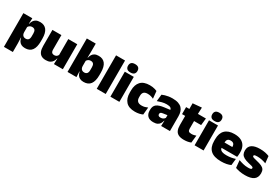

<svg xmlns="http://www.w3.org/2000/svg" viewBox="88 -1899 4771 3277"><g transform="rotate(30 2473.0 -260.5)"><path d="M367 12Q322.5 12 293 -3Q263.5 -18 246.5 -45.2Q229.5 -72.5 222.5 -109H180L220 -216.5Q220.5 -191 229.2 -172.5Q238 -154 254.8 -144Q271.5 -134 295.5 -134Q331 -134 349 -155.2Q367 -176.5 367 -219V-279Q367 -322 349.5 -342.8Q332 -363.5 296.5 -363.5Q277.5 -363.5 261.5 -356.5Q245.5 -349.5 234 -337.8Q222.5 -326 217 -311.5L176.5 -383.5H222.5Q229.5 -417.5 246.5 -445Q263.5 -472.5 294 -488.5Q324.5 -504.5 372.5 -504.5Q457.5 -504.5 501.2 -447.5Q545 -390.5 545 -275.5V-223Q545 -106.5 501.2 -47.2Q457.5 12 367 12ZM46 172V-492.5H222L216 -352L220 -340V-158L217 -128.5L222 0V172Z M795.5 -492.5V-209.5Q795.5 -186 801.2 -169Q807 -152 821 -143Q835 -134 859 -134Q878 -134 892.2 -140.5Q906.5 -147 916.8 -158Q927 -169 933 -182L960 -109H931.5Q924 -75 906.2 -47.5Q888.5 -20 857 -4Q825.5 12 775.5 12Q722 12 687 -9Q652 -30 635.2 -72.2Q618.5 -114.5 618.5 -179V-492.5ZM1108 -492.5V0H932L937.5 -126.5L931 -144.5V-492.5Z M1521 12Q1476.5 12 1447 -3Q1417.5 -18 1400.5 -45.2Q1383.5 -72.5 1376.5 -109H1334L1374 -216.5Q1374.5 -191 1383.2 -172.5Q1392 -154 1408.8 -144Q1425.5 -134 1449.5 -134Q1485 -134 1503 -155.2Q1521 -176.5 1521 -219V-279Q1521 -322 1503.5 -342.8Q1486 -363.5 1450.5 -363.5Q1431.5 -363.5 1415.5 -356.5Q1399.5 -349.5 1388 -337.8Q1376.5 -326 1371 -311.5L1330.5 -383.5H1379Q1386 -417.5 1402.5 -445Q1419 -472.5 1449.2 -488.5Q1479.5 -504.5 1526.5 -504.5Q1611.5 -504.5 1655.2 -447.5Q1699 -390.5 1699 -275.5V-223Q1699 -106.5 1655.2 -47.2Q1611.5 12 1521 12ZM1200 0V-659.5H1376V-517L1373.5 -352L1374 -340V-158L1371 -128.5L1376 0Z M1776 0V-659.5H1953V0Z M2045 0V-492.5H2222V0ZM2133.5 -528Q2085 -528 2063 -549.8Q2041 -571.5 2041 -608.5V-612.5Q2041 -649.5 2063 -671.2Q2085 -693 2133.5 -693Q2181.5 -693 2203.8 -671.2Q2226 -649.5 2226 -612.5V-608.5Q2226 -571 2203.8 -549.5Q2181.5 -528 2133.5 -528Z M2533 13.5Q2412.5 13.5 2354.5 -49.5Q2296.5 -112.5 2296.5 -227V-269.5Q2296.5 -380.5 2354.5 -443.5Q2412.5 -506.5 2532.5 -506.5Q2562 -506.5 2588.5 -502.8Q2615 -499 2637.5 -492.2Q2660 -485.5 2677.5 -477L2691.5 -332.5Q2667 -345 2638.5 -353.2Q2610 -361.5 2575 -361.5Q2521 -361.5 2497.8 -337Q2474.5 -312.5 2474.5 -266.5V-234Q2474.5 -186 2500 -160.2Q2525.5 -134.5 2580 -134.5Q2614 -134.5 2641.8 -142Q2669.5 -149.5 2696.5 -162L2683 -17Q2655.5 -3.5 2616.5 5Q2577.5 13.5 2533 13.5Z M3045 0 3050 -126 3046.5 -130.5V-283.5L3045 -301.5Q3045 -336 3022.8 -352.2Q3000.5 -368.5 2947 -368.5Q2898.5 -368.5 2853.8 -357Q2809 -345.5 2768 -330.5L2782.5 -465Q2807.5 -476 2838 -485.2Q2868.5 -494.5 2904.5 -500Q2940.5 -505.5 2981 -505.5Q3049.5 -505.5 3095.2 -489.8Q3141 -474 3168 -445.2Q3195 -416.5 3206.8 -377Q3218.5 -337.5 3218.5 -290V0ZM2892.5 12Q2818.5 12 2780.8 -25.8Q2743 -63.5 2743 -133V-145.5Q2743 -219.5 2788.2 -254.5Q2833.5 -289.5 2933 -302L3058.5 -318L3069 -217L2962.5 -201.5Q2933.5 -197.5 2922.2 -187.8Q2911 -178 2911 -159V-157Q2911 -139.5 2922.8 -128.5Q2934.5 -117.5 2962 -117.5Q2985 -117.5 3001.8 -123.8Q3018.5 -130 3029.8 -140.5Q3041 -151 3047.5 -163.5L3072.5 -103.5H3044Q3036.5 -70 3020.2 -44Q3004 -18 2973.5 -3Q2943 12 2892.5 12Z M3498 11.5Q3429.5 11.5 3389.2 -9.2Q3349 -30 3331.8 -71Q3314.5 -112 3314.5 -172V-436H3490V-202Q3490 -170 3504.5 -155.2Q3519 -140.5 3561.5 -140.5Q3584.5 -140.5 3607.2 -145.8Q3630 -151 3648.5 -158L3633.5 -13Q3607.5 -2 3573.5 4.8Q3539.5 11.5 3498 11.5ZM3253 -354V-492.5H3643.5L3628.5 -354ZM3317 -480.5 3316.5 -604 3491 -619.5 3485 -480.5Z M3704.5 0V-492.5H3881.5V0ZM3793 -528Q3744.5 -528 3722.5 -549.8Q3700.5 -571.5 3700.5 -608.5V-612.5Q3700.5 -649.5 3722.5 -671.2Q3744.5 -693 3793 -693Q3841 -693 3863.2 -671.2Q3885.5 -649.5 3885.5 -612.5V-608.5Q3885.5 -571 3863.2 -549.5Q3841 -528 3793 -528Z M4230 13Q4088.5 13 4022.2 -48.5Q3956 -110 3956 -228.5V-267Q3956 -384.5 4018.2 -446Q4080.5 -507.5 4200 -507.5Q4279.5 -507.5 4332.5 -481.2Q4385.5 -455 4412.2 -405.8Q4439 -356.5 4439 -287V-271.5Q4439 -251.5 4437.2 -230.8Q4435.5 -210 4432 -192.5H4273.5Q4275.5 -223 4276.2 -250Q4277 -277 4277 -298.5Q4277 -324.5 4269 -342.2Q4261 -360 4244 -369.2Q4227 -378.5 4200 -378.5Q4159.5 -378.5 4141.2 -357.5Q4123 -336.5 4123 -298V-253.5L4124 -234.5V-203.5Q4124 -188 4129.5 -173.5Q4135 -159 4149.8 -147.8Q4164.5 -136.5 4191.8 -130Q4219 -123.5 4262.5 -123.5Q4307 -123.5 4349.5 -130.8Q4392 -138 4431.5 -151L4417.5 -22.5Q4383 -5.5 4335.2 3.8Q4287.5 13 4230 13ZM4049.5 -192.5V-296.5H4396.5V-192.5Z M4700 12.5Q4641.5 12.5 4593.5 3Q4545.5 -6.5 4510.5 -19.5L4496 -165Q4535 -150 4582.8 -137.8Q4630.5 -125.5 4684.5 -125.5Q4724 -125.5 4738.8 -132Q4753.5 -138.5 4753.5 -153V-154Q4753.5 -165 4745 -171.5Q4736.5 -178 4715.2 -183.8Q4694 -189.5 4656.5 -198Q4595 -212.5 4559 -232.8Q4523 -253 4507.5 -282Q4492 -311 4492 -351V-355Q4492 -431 4546.8 -468.2Q4601.5 -505.5 4706.5 -505.5Q4763 -505.5 4809.8 -495.8Q4856.5 -486 4888.5 -472L4903 -336.5Q4866.5 -351 4821.5 -360.8Q4776.5 -370.5 4729.5 -370.5Q4702.5 -370.5 4687.8 -367.8Q4673 -365 4667.5 -359.5Q4662 -354 4662 -346V-345Q4662 -336 4669 -329.8Q4676 -323.5 4695.5 -317.5Q4715 -311.5 4752.5 -302.5Q4814 -288.5 4852.5 -271.5Q4891 -254.5 4909 -227.2Q4927 -200 4927 -153.5V-150.5Q4927 -67.5 4871.5 -27.5Q4816 12.5 4700 12.5Z"/></g></svg>

Font: Anek Odia Medium ExtraBold
Style: Regular
Weight: 800
Version: Version 1.003